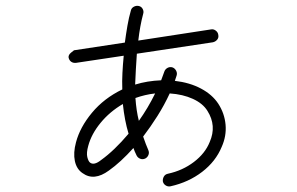

<svg xmlns="http://www.w3.org/2000/svg" viewBox="-20 -635 1040 672"><path d="M577 17Q568 19 560 14Q552 9 550 0Q549 -9 553.5 -17Q558 -25 568 -27Q619 -38 658.5 -68Q698 -98 714 -138Q739 -195 706 -247Q690 -273 655 -289Q620 -305 574 -308Q555 -267 531 -229Q507 -191 481 -157Q491 -128 499 -110Q503 -101 499.5 -92.5Q496 -84 488 -80Q479 -76 470.5 -79.5Q462 -83 458 -91Q451 -105 447 -117Q402 -67 361 -38Q309 0 269 -29Q248 -43 242 -71.5Q236 -100 246 -137Q260 -190 302 -240.5Q344 -291 408 -322V-325Q407 -350 408.5 -379.5Q410 -409 413 -440L246 -415Q236 -414 229 -419Q222 -424 220 -434Q219 -443 229 -451Q239 -459 239 -459L417 -486Q421 -516 426 -545Q431 -574 438 -598Q440 -607 448.5 -611.5Q457 -616 466 -614Q475 -612 479.5 -603.5Q484 -595 481 -586Q470 -545 464 -493L718 -532Q727 -534 735 -528Q743 -522 744 -513Q746 -503 740 -496Q734 -489 725 -487L459 -447Q457 -419 455.5 -391.5Q454 -364 453 -339Q495 -352 544 -354Q547 -362 551 -373Q555 -384 555 -384Q558 -393 566.5 -397.5Q575 -402 584 -399Q592 -396 596.5 -387.5Q601 -379 598 -370L592 -352Q644 -346 683.5 -325Q723 -304 744 -272Q766 -238 769.5 -198.5Q773 -159 756 -121Q735 -70 687.5 -33.5Q640 3 577 17ZM295 -66Q309 -55 334 -75Q380 -108 430 -167Q423 -190 418 -216Q413 -242 410 -271Q364 -244 332 -205Q300 -166 289 -125Q282 -100 285.5 -85.5Q289 -71 295 -66ZM466 -212Q498 -257 523 -308Q505 -306 488 -302Q471 -298 454 -292Q457 -248 466 -212Z"/></svg>

Font: Zen Kurenaido
Style: Regular
Weight: 400
Designer: Yoshimichi Ohira
Foundry: Positype
Version: Version 1.001